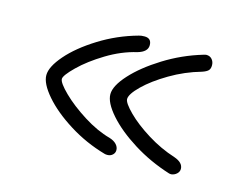

<svg xmlns="http://www.w3.org/2000/svg" viewBox="-60 -630 674 529"><g transform="rotate(15 277.0 -366.0)"><path d="M271 -199Q215 -215 166.5 -245.5Q118 -276 89 -309.5Q60 -343 60 -367Q60 -391 89.5 -425Q119 -459 169.5 -490.5Q220 -522 278 -538Q284 -540 294 -540Q314 -540 314 -520Q314 -501 286 -493Q243 -483 201 -457.5Q159 -432 131.5 -405Q104 -378 104 -368Q104 -357 130.5 -331Q157 -305 196.5 -280Q236 -255 273 -245Q286 -241 293 -233.5Q300 -226 300 -217Q300 -209 294 -203.5Q288 -198 279 -198Q274 -198 271 -199ZM456 -193Q399 -211 350.5 -241.5Q302 -272 273 -305Q244 -338 244 -362Q244 -386 274.5 -419.5Q305 -453 355.5 -484.5Q406 -516 463 -533Q469 -535 472 -535Q482 -535 488 -528Q494 -521 494 -511Q494 -501 489 -496Q484 -491 472 -487Q426 -474 384.5 -449.5Q343 -425 317.5 -400Q292 -375 292 -361Q292 -350 316.5 -325.5Q341 -301 379.5 -277Q418 -253 459 -240Q485 -231 485 -213Q485 -205 478.5 -199Q472 -193 463 -192Q459 -192 456 -193Z"/></g></svg>

Font: Mali Light
Style: Regular
Weight: 300
Designer: Kitiyaporn Chalermlarp | Katatrad Aksorn Co.,Ltd.
Foundry: Cadson Demak Co.,Ltd.
Version: Version 1.000; ttfautohint (v1.6)